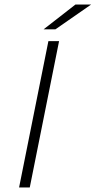

<svg xmlns="http://www.w3.org/2000/svg" viewBox="-20 -825 421 845"><path d="M193 -644H240L111 0H64ZM312 -805H381L224 -696H172Z"/></svg>

Font: Montserrat Ace
Style: Light Italic
Weight: 300
Italic angle: -11.3°
Designer: Julieta Ulanovsky
Foundry: Julieta Ulanovsky
Version: Version 1